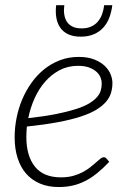

<svg xmlns="http://www.w3.org/2000/svg" viewBox="-20 -728 508 754"><path d="M37.5 0ZM421.5 -402.5Q421.5 -382 416 -363.5Q410.5 -345 396.5 -328.5Q382.5 -312 358.5 -297.2Q334.5 -282.5 297 -270.2Q259.5 -258 207.5 -248.2Q155.5 -238.5 85.5 -231Q84.5 -220.5 84 -210.2Q83.5 -200 83.5 -190Q83.5 -115.5 117.2 -73.5Q151 -31.5 219 -31.5Q245.5 -31.5 266.8 -37.2Q288 -43 304.8 -52Q321.5 -61 334.2 -71Q347 -81 357 -90Q367 -99 374.2 -104.8Q381.5 -110.5 387.5 -110.5Q393.5 -110.5 398 -105.5L409 -92.5Q384.5 -66.5 361.2 -47.8Q338 -29 314.2 -17Q290.5 -5 265 0.8Q239.5 6.5 210.5 6.5Q169 6.5 136.8 -7.2Q104.5 -21 82.5 -46.2Q60.5 -71.5 49 -107.8Q37.5 -144 37.5 -189Q37.5 -226.5 45 -264.5Q52.5 -302.5 67.2 -337.5Q82 -372.5 103.8 -403Q125.5 -433.5 153.5 -456Q181.5 -478.5 215.5 -491.5Q249.5 -504.5 289 -504.5Q325.5 -504.5 350.8 -494.2Q376 -484 391.8 -468.8Q407.5 -453.5 414.5 -435.8Q421.5 -418 421.5 -402.5ZM286.5 -469.5Q246.5 -469.5 214.2 -452.5Q182 -435.5 157.2 -407.2Q132.5 -379 115.8 -341.8Q99 -304.5 91 -264Q154.5 -271 200.5 -280.2Q246.5 -289.5 278.5 -299.8Q310.5 -310 330.2 -322Q350 -334 361 -346.8Q372 -359.5 375.8 -373Q379.5 -386.5 379.5 -401Q379.5 -411.5 374.8 -423.8Q370 -436 359 -446Q348 -456 330.2 -462.8Q312.5 -469.5 286.5 -469.5ZM297 -584Q267 -584 247 -593.8Q227 -603.5 215.8 -620.5Q204.5 -637.5 201 -660Q197.5 -682.5 200.5 -707.5H232.5Q230 -689 232.2 -672.5Q234.5 -656 242.2 -643.5Q250 -631 264.2 -623.8Q278.5 -616.5 300.5 -616.5Q322.5 -616.5 338.2 -623.8Q354 -631 364.5 -643.5Q375 -656 381 -672.5Q387 -689 389 -707.5H421Q418 -682.5 409.8 -660Q401.5 -637.5 386.5 -620.5Q371.5 -603.5 349.2 -593.8Q327 -584 297 -584Z"/></svg>

Font: Lato Light
Style: Italic
Weight: 300
Italic angle: -7°
Designer: Lukasz Dziedzic
Foundry: tyPoland Lukasz Dziedzic
Version: Version 2.007; 2014-02-27